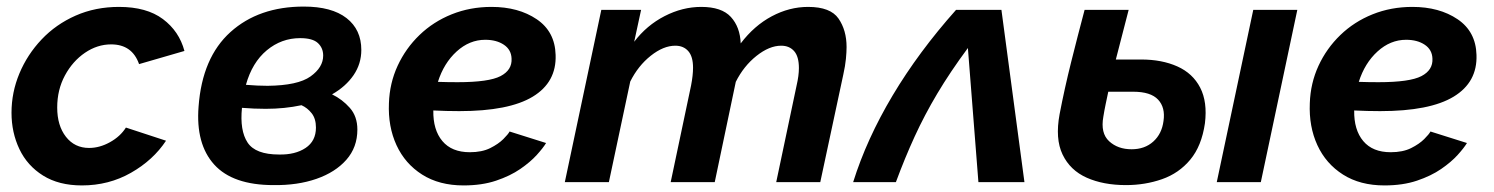

<svg xmlns="http://www.w3.org/2000/svg" viewBox="-20 -554 4543 584"><path d="M229 10Q159 10 111 -20Q63 -50 39 -100.5Q15 -151 15 -211Q15 -273 39 -330.5Q63 -388 106.5 -434Q150 -480 210 -506.5Q270 -533 342 -533Q426 -533 475.5 -496Q525 -459 541 -399L403 -359Q382 -419 318 -419Q276 -419 238.5 -393.5Q201 -368 177.5 -324.5Q154 -281 154 -227Q154 -172 180.5 -138Q207 -104 251 -104Q283 -104 314.5 -121.5Q346 -139 363 -166L485 -126Q446 -67 378.5 -28.5Q311 10 229 10Z M812 9Q688 9 631.5 -53.5Q575 -116 584 -230Q595 -379 681 -456.5Q767 -534 904 -534Q989 -534 1034 -499Q1079 -464 1079 -402Q1079 -360 1055.5 -325.5Q1032 -291 990 -267Q1021 -252 1044 -226Q1067 -200 1067 -160Q1067 -106 1033.5 -68Q1000 -30 942.5 -10Q885 10 812 9ZM893 -438Q836 -438 791.5 -401Q747 -364 728 -296Q764 -293 794 -293Q886 -294 924.5 -321.5Q963 -349 963 -385Q963 -408 947 -423Q931 -438 893 -438ZM788 -223Q753 -223 716 -226Q709 -157 733 -120.5Q757 -84 829 -84Q878 -83 909.5 -104Q941 -125 941 -166Q941 -193 928 -209.5Q915 -226 897 -234Q846 -223 788 -223Z M1390 10Q1316 10 1264 -23Q1212 -56 1186 -112.5Q1160 -169 1163 -240Q1165 -301 1189.5 -354Q1214 -407 1256 -447.5Q1298 -488 1354 -510.5Q1410 -533 1475 -533Q1557 -533 1612.5 -495.5Q1668 -458 1670 -387Q1673 -304 1600.5 -260Q1528 -216 1377 -216Q1338 -216 1298 -218Q1297 -159 1325.5 -125Q1354 -91 1409 -91Q1446 -91 1471 -103.5Q1496 -116 1511 -131Q1526 -146 1530 -154L1641 -119Q1632 -104 1612.5 -82.5Q1593 -61 1562.5 -40Q1532 -19 1489 -4.5Q1446 10 1390 10ZM1456 -433Q1408 -433 1369 -397.5Q1330 -362 1312 -305Q1342 -304 1372 -304Q1467 -304 1502.5 -322.5Q1538 -341 1536 -376Q1535 -403 1512.5 -418Q1490 -433 1456 -433Z M1809 -524H1930L1909 -427Q1947 -477 2001.5 -505Q2056 -533 2113 -533Q2175 -533 2203 -502.5Q2231 -472 2233 -422Q2274 -476 2327.5 -504.5Q2381 -533 2438 -533Q2506 -533 2530.5 -497.5Q2555 -462 2555 -411Q2555 -396 2553 -375Q2551 -354 2545 -327L2475 0H2341L2403 -294Q2410 -324 2410 -347Q2410 -382 2395.5 -398.5Q2381 -415 2356 -415Q2320 -415 2281 -384Q2242 -353 2218 -305L2154 0H2020L2082 -294Q2088 -325 2088 -348Q2088 -382 2073.5 -398.5Q2059 -415 2034 -415Q1998 -415 1959.5 -384.5Q1921 -354 1897 -306L1832 0H1698Z M2575 0Q2616 -131 2695 -263.5Q2774 -396 2888 -524H3026L3096 0H2956L2924 -408Q2870 -335 2831 -269.5Q2792 -204 2762 -138.5Q2732 -73 2705 0Z M3405 9Q3336 9 3285.5 -13.5Q3235 -36 3212 -84Q3189 -132 3203 -207Q3218 -285 3238 -365Q3258 -445 3279 -524H3413Q3403 -486 3393.5 -448.5Q3384 -411 3374 -373H3451Q3514 -373 3561 -352Q3608 -331 3630.5 -287.5Q3653 -244 3645 -179Q3635 -110 3600.5 -68.5Q3566 -27 3514.5 -9Q3463 9 3405 9ZM3792 -524H3926L3815 0H3681ZM3336 -199Q3327 -149 3353.5 -124.5Q3380 -100 3422 -100Q3462 -100 3488 -123.5Q3514 -147 3519 -186Q3525 -227 3502.5 -251Q3480 -275 3427 -275H3351Q3347 -256 3343 -237Q3339 -218 3336 -199Z M4191 10Q4117 10 4065 -23Q4013 -56 3987 -112.5Q3961 -169 3964 -240Q3966 -301 3990.5 -354Q4015 -407 4057 -447.5Q4099 -488 4155 -510.5Q4211 -533 4276 -533Q4358 -533 4413.5 -495.5Q4469 -458 4471 -387Q4474 -304 4401.5 -260Q4329 -216 4178 -216Q4139 -216 4099 -218Q4098 -159 4126.5 -125Q4155 -91 4210 -91Q4247 -91 4272 -103.5Q4297 -116 4312 -131Q4327 -146 4331 -154L4442 -119Q4433 -104 4413.5 -82.5Q4394 -61 4363.5 -40Q4333 -19 4290 -4.5Q4247 10 4191 10ZM4257 -433Q4209 -433 4170 -397.5Q4131 -362 4113 -305Q4143 -304 4173 -304Q4268 -304 4303.5 -322.5Q4339 -341 4337 -376Q4336 -403 4313.5 -418Q4291 -433 4257 -433Z"/></svg>

Font: Raleway
Style: Bold Italic
Weight: 700
Italic angle: -12°
Designer: Matt McInerney, Pablo Impallari, Rodrigo Fuenzalida
Foundry: Matt McInerney, Pablo Impallari, Rodrigo Fuenzalida
Version: Version 4.101;RELEASE